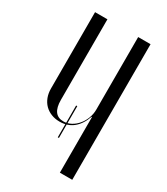

<svg xmlns="http://www.w3.org/2000/svg" viewBox="-176 -778 746 857"><g transform="rotate(30 197.5 -349.5)"><path d="M274.6 -286.9H276.6V-256.9V0H340.4V-699H276.6V-325.2Q276.6 -302.5 268.8 -281.4Q261 -260.2 247.1 -243.3Q233.2 -226.4 214.6 -216.1Q195.9 -205.9 175.1 -205.9Q146.9 -205.9 132.5 -225.2Q118.1 -244.6 118.1 -283.9V-699H54.4V-305.6Q54.4 -281.2 62.1 -260.9Q69.9 -240.5 84 -226.4Q98.1 -212.2 117.8 -204.4Q137.4 -196.5 161.5 -196.5Q201.5 -196.5 230.1 -219.3Q258.6 -242.1 274.6 -286.9ZM189.5 -132.1H195.5V-295.9H189.5Z"/></g></svg>

Font: Moniqa Black
Style: Regular
Weight: 900
Designer: Rajesh Rajput
Foundry: Rajesh Rajput
Version: Version 1.000